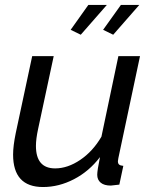

<svg xmlns="http://www.w3.org/2000/svg" viewBox="-20 -750 617 780"><path d="M308.1 -608.9 267.1 -628.9 338.9 -730H414.1ZM439.9 -608.9 398.9 -628.9 471.2 -730H545.9ZM33.2 -122.1Q33.2 -156.7 43.9 -209L110.8 -522H198.2L134.8 -226.1Q126 -185.5 126 -157.2Q126 -65.9 204.1 -65.9Q254.9 -65.9 306.2 -100.6Q357.4 -135.3 392.1 -194.8L460.9 -522H548.8L460.9 -107.9Q459 -98.1 459 -95.2Q459 -85.4 464.1 -81.3Q469.2 -77.1 481 -76.2L464.8 0Q434.6 3.9 430.2 3.9Q403.3 3.9 389.2 -7.8Q375 -19.5 375 -40Q375 -57.1 386.2 -111.8Q341.8 -53.7 280.5 -22Q219.2 9.8 154.8 9.8Q33.2 9.8 33.2 -122.1Z"/></svg>

Font: Rawline Medium
Style: Italic
Weight: 500
Italic angle: -12°
Designer: Matt McInerney, Pablo Impallari, Rodrigo Fuenzalida
Foundry: Matt McInerney, Pablo Impallari, Rodrigo Fuenzalida
Version: Version 4.020;PS 004.020;hotconv 1.0.88;makeotf.lib2.5.64775